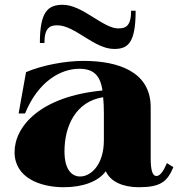

<svg xmlns="http://www.w3.org/2000/svg" viewBox="-20 -769 751 804"><path d="M247 15C327 15 392 -9 423 -52C443 -7 497 15 561 15C651 15 680 -7 706 -69L679 -86C664 -51 650 -32 635 -32C618 -32 611 -57 611 -108V-320C611 -470 473 -514 330 -514C250 -514 155 -495 89 -467L58 -294H85C140 -429 235 -481 312 -481C371 -481 400 -454 409 -390C146 -365 41 -238 41 -132C41 -24 149 15 247 15ZM315 -30C282 -30 250 -57 250 -135C250 -241 297 -344 412 -362C414 -343 415 -318 415 -296V-182C415 -75 357 -29 315 -30ZM220 -663C294 -663 374 -564 458 -564C516 -564 548 -589 548 -724H529C529 -659 506 -650 475 -650C412 -650 325 -749 243 -749C179 -749 147 -718 147 -589H166C166 -654 190 -663 220 -663Z"/></svg>

Font: Sprat
Style: Bold
Weight: 700
Designer: Ethan Nakache
Foundry: Collletttivo
Version: Version 2.000;Glyphs 3.2 (3217)